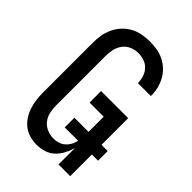

<svg xmlns="http://www.w3.org/2000/svg" viewBox="-221 -838 941 941"><g transform="rotate(45 250.0 -367.5)"><path d="M213 8Q189 8 165 1.5Q141 -5 121.5 -20Q102 -35 88.5 -56Q75 -77 67.5 -100Q60 -123 57 -147.5Q54 -172 54 -196V-539Q54 -565 58 -591.5Q62 -618 73.5 -642.5Q85 -667 103 -687Q121 -707 144.5 -720Q168 -733 194.5 -738Q221 -743 247 -743Q272 -743 297 -739Q322 -735 344.5 -724Q367 -713 385.5 -695.5Q404 -678 416 -656Q428 -634 434 -609.5Q440 -585 440 -560V-557H350V-558Q350 -579 343.5 -599Q337 -619 322.5 -634.5Q308 -650 288 -656.5Q268 -663 247 -663Q224 -663 202.5 -653.5Q181 -644 167.5 -625.5Q154 -607 149 -584.5Q144 -562 144 -539V-196Q144 -173 149 -150Q154 -127 168 -109Q182 -91 204 -81.5Q226 -72 249 -72Q264 -72 279 -76Q294 -80 306 -89Q318 -98 326.5 -110.5Q335 -123 339.5 -137Q344 -151 346 -166Q348 -181 348 -196V-322H250V-402H438V0H357V-113Q350 -89 338 -66Q326 -43 307.5 -25.5Q289 -8 264 0Q239 8 213 8ZM481 -150H250V-217H481Z"/></g></svg>

Font: Iosevka Term Medium
Style: Regular
Weight: 500
Monospace: yes
Designer: Belleve Invis
Foundry: Belleve Invis
Version: Version 26.3.1